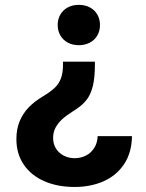

<svg xmlns="http://www.w3.org/2000/svg" viewBox="-20 -575 600 787"><path d="M296.9 -130.6Q286 -123.3 275.4 -116.5Q250.3 -100.5 233.8 -85.3Q217.2 -70.1 207.4 -51.2Q197.7 -32.3 197.7 -9.7Q197.7 15 209.5 33.9Q221.3 52.7 241.5 63.1Q261.7 73.4 286.5 73.4Q310.7 73.4 331.7 63Q352.6 52.5 365.9 32Q379.1 11.5 380.3 -17H521Q519.9 51 488.6 97.9Q457.2 144.7 404.4 168.1Q351.5 191.4 286 191.4Q215.8 191.4 161.7 167.8Q107.6 144.2 77.4 99.8Q47.2 55.5 47.2 -5Q47.2 -45.1 60.2 -77.3Q73.3 -109.4 97.2 -134.4Q121.2 -159.4 156 -180Q186.8 -198.6 204.1 -214.9Q221.3 -231.2 229.8 -253.7Q238.2 -276.2 238.2 -310.7V-322.2H369V-310.7Q369 -258 361 -224.3Q352.9 -190.6 337.6 -169.4Q322.3 -148.3 296.9 -130.6ZM389.8 -472.6Q389.8 -448.2 378.8 -429.4Q367.8 -410.5 348.1 -400.2Q328.5 -389.8 303.1 -389.8Q277.8 -389.8 258.2 -400.2Q238.6 -410.5 227.6 -429.4Q216.5 -448.2 216.5 -472.6Q216.5 -496.7 227.6 -515.6Q238.6 -534.4 258.2 -544.8Q277.8 -555.1 303.1 -555.1Q328.5 -555.1 348.1 -544.8Q367.8 -534.4 378.8 -515.6Q389.8 -496.7 389.8 -472.6Z"/></svg>

Font: Raveo Variable
Style: Regular
Weight: 400
Designer: Jakub Foglar, Rasmus Andersson (Inter)
Foundry: Jakubfoglar.com
Version: Version 1.000;Glyphs 3.2.3 (3260)